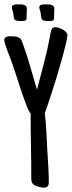

<svg xmlns="http://www.w3.org/2000/svg" viewBox="-27 -863 333 888"><path d="M284.7 -700.2Q284.7 -689.9 278.3 -662.8Q272 -635.7 262.2 -599.9Q252.4 -564 240.2 -523.7Q228 -483.4 216.3 -446.5Q204.6 -409.7 194.8 -380.9Q185.1 -352.1 180.2 -338.9Q185.5 -295.4 187.5 -252.4Q189.5 -209.5 191.9 -166Q194.3 -129.4 196.5 -92.3Q198.7 -55.2 198.7 -18.6Q198.7 -7.3 193.1 -1.2Q187.5 4.9 176.3 4.9Q171.9 4.9 164.6 3.7Q157.2 2.4 149.7 0.2Q142.1 -2 135.5 -4.9Q128.9 -7.8 126.5 -10.7Q120.6 -17.6 119.1 -23.7Q117.7 -29.8 117.7 -38.1Q117.7 -113.8 116.2 -188.5Q114.7 -263.2 114.7 -338.9L110.8 -342.8Q107.9 -347.2 104.2 -355.2Q100.6 -363.3 96.9 -372.1Q93.3 -380.9 90.3 -389.2Q87.4 -397.5 85.4 -402.3Q69.3 -447.3 55.2 -492.2Q41 -537.1 24.9 -582Q22.5 -589.8 17.1 -603.3Q11.7 -616.7 6.3 -631.3Q1 -646 -3.2 -658.9Q-7.3 -671.9 -7.3 -678.7Q-7.3 -684.1 -4.4 -687.5Q-1.5 -690.9 2.9 -692.6Q7.3 -694.3 12.2 -694.8Q17.1 -695.3 21 -695.3Q33.7 -695.3 44.7 -694.1Q55.7 -692.9 66.9 -685.5Q69.8 -683.6 76.2 -667.5Q82.5 -651.4 90.3 -627.4Q98.1 -603.5 106.7 -575.7Q115.2 -547.9 122.6 -522Q129.9 -496.1 135.7 -476.1Q141.6 -456.1 144 -448.2Q160.2 -510.7 176.5 -572.3Q192.9 -633.8 204.6 -697.3Q205.6 -703.1 206.8 -710.2Q208 -717.3 210.2 -723.1Q212.4 -729 216.8 -733.2Q221.2 -737.3 229 -737.3Q235.4 -737.3 244.9 -734.4Q254.4 -731.4 263.2 -726.3Q272 -721.2 278.3 -714.6Q284.7 -708 284.7 -700.2ZM27.8 -830.1Q27.8 -835 31.2 -837.6Q34.7 -840.3 39.8 -841.6Q44.9 -842.8 50 -842.8Q55.2 -842.8 59.1 -842.8Q64 -842.8 70.6 -842.5Q77.1 -842.3 83 -840.6Q88.9 -838.9 93 -835.2Q97.2 -831.5 97.2 -825.2Q97.2 -822.8 96.9 -814.7Q96.7 -806.6 96.4 -797.4Q96.2 -788.1 95.9 -780.5Q95.7 -772.9 95.2 -772.5Q91.3 -767.1 85.2 -766.4Q79.1 -765.6 73.7 -765.6Q58.6 -765.6 51.3 -767.1Q43.9 -768.6 40.5 -772.9Q37.1 -777.3 36.4 -785.2Q35.6 -793 33.7 -805.7Q32.2 -811.5 30 -817.4Q27.8 -823.2 27.8 -830.1ZM154.8 -830.1Q154.8 -835 158.2 -837.6Q161.6 -840.3 166.7 -841.6Q171.9 -842.8 177 -842.8Q182.1 -842.8 186 -842.8Q190.9 -842.8 197.5 -842.5Q204.1 -842.3 210 -840.6Q215.8 -838.9 220 -835.2Q224.1 -831.5 224.1 -825.2Q224.1 -822.8 223.9 -814.7Q223.6 -806.6 223.4 -797.4Q223.1 -788.1 222.9 -780.5Q222.7 -772.9 222.2 -772.5Q218.3 -767.1 212.2 -766.4Q206.1 -765.6 200.7 -765.6Q185.5 -765.6 178.2 -767.1Q170.9 -768.6 167.5 -772.9Q164.1 -777.3 163.3 -785.2Q162.6 -793 160.6 -805.7Q159.2 -811.5 157 -817.4Q154.8 -823.2 154.8 -830.1Z"/></svg>

Font: Just Another Hand
Style: Regular
Weight: 400
Designer: Astigmatic (AOETI)
Foundry: Astigmatic (AOETI)
Version: Version 1.000